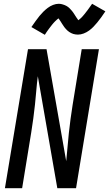

<svg xmlns="http://www.w3.org/2000/svg" viewBox="-20 -995 577 1015"><path d="M6 0 128 -735H226L330 -143Q334 -180 337 -217.5Q340 -255 344 -292Q348 -329 353 -366.5Q358 -404 364 -441L412 -735H503L382 0H283L180 -592Q175 -555 172 -517.5Q169 -480 165 -443Q161 -406 156 -368.5Q151 -331 145 -294L97 0ZM217 -811 146 -852Q158 -869 168.5 -884Q179 -899 189 -911Q199 -923 209 -933Q219 -943 232 -953Q245 -963 260.5 -969Q276 -975 291 -975Q297 -975 302 -974Q307 -973 312 -971.5Q317 -970 322 -968Q327 -966 331.5 -963.5Q336 -961 340 -958Q344 -955 347 -952Q350 -949 354 -944.5Q358 -940 361.5 -936Q365 -932 367.5 -928Q370 -924 372.5 -920.5Q375 -917 377.5 -912.5Q380 -908 383 -904Q386 -900 389 -895.5Q392 -891 394 -888Q398 -891 404 -896Q410 -901 413 -904.5Q416 -908 420 -912.5Q424 -917 428 -922Q432 -927 436.5 -933Q441 -939 446 -945.5Q451 -952 456 -959.5Q461 -967 467 -975L537 -935Q525 -917 514.5 -902.5Q504 -888 494 -876Q484 -864 474 -853.5Q464 -843 451 -833.5Q438 -824 422.5 -818Q407 -812 392 -812Q386 -812 379.5 -813Q373 -814 367.5 -815.5Q362 -817 356.5 -820Q351 -823 346 -826Q341 -829 337 -833Q333 -837 328.5 -841.5Q324 -846 320.5 -851Q317 -856 314 -860.5Q311 -865 308 -869.5Q305 -874 301.5 -880Q298 -886 294.5 -890.5Q291 -895 289 -898Q286 -896 280 -890.5Q274 -885 270.5 -881.5Q267 -878 263 -873.5Q259 -869 255 -864Q251 -859 246.5 -853Q242 -847 237 -840.5Q232 -834 227 -826.5Q222 -819 217 -811Z"/></svg>

Font: Iosevka Curly Medium Oblique
Style: Regular
Weight: 500
Italic angle: -9°
Monospace: yes
Designer: Belleve Invis
Foundry: Belleve Invis
Version: Version 11.1.0; ttfautohint (v1.8.3)